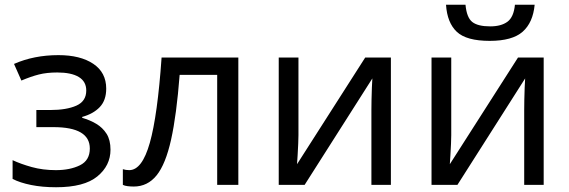

<svg xmlns="http://www.w3.org/2000/svg" viewBox="-20 -778 2394 808"><path d="M226 -546Q318 -546 372.5 -509.5Q427 -473 427 -405Q427 -356 400 -327.5Q373 -299 326 -286V-282Q358 -273 385 -257Q412 -241 428.5 -215Q445 -189 445 -148Q445 -81 389.5 -35.5Q334 10 216 10Q158 10 111 0.5Q64 -9 33 -25V-104Q67 -88 113.5 -75Q160 -62 215 -62Q275 -62 316.5 -82.5Q358 -103 358 -153Q358 -243 205 -243H133V-315H191Q260 -315 301.5 -333.5Q343 -352 343 -397Q343 -435 311.5 -454Q280 -473 221 -473Q177 -473 143.5 -464.5Q110 -456 70 -439L39 -509Q123 -546 226 -546Z M983 0H894V-463H736Q723 -294 700 -190.5Q677 -87 639 -40Q601 7 543 7Q530 7 517.5 5.5Q505 4 497 0V-66Q503 -64 510 -63Q517 -62 524 -62Q578 -62 610.5 -177Q643 -292 660 -536H983Z M1236 -209Q1236 -197 1235 -173Q1234 -149 1232.5 -125Q1231 -101 1230 -87L1517 -536H1625V0H1543V-316Q1543 -332 1543.5 -358Q1544 -384 1545 -409.5Q1546 -435 1547 -448L1262 0H1153V-536H1236Z M2230 -758Q2223 -683 2179.5 -644.5Q2136 -606 2041 -606Q1943 -606 1902.5 -644Q1862 -682 1857 -758H1939Q1944 -704 1967.5 -685.5Q1991 -667 2043 -667Q2089 -667 2115.5 -686.5Q2142 -706 2147 -758ZM1879 -209Q1879 -197 1878 -173Q1877 -149 1875.5 -125Q1874 -101 1873 -87L2160 -536H2268V0H2186V-316Q2186 -332 2186.5 -358Q2187 -384 2188 -409.5Q2189 -435 2190 -448L1905 0H1796V-536H1879Z"/></svg>

Font: Go Noto Kurrent-Regular
Style: Regular
Weight: 400
Designer: Monotype Design Team
Foundry: Monotype Imaging Inc.
Version: Version 2.012; ttfautohint (v1.8.4.7-5d5b)